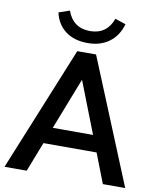

<svg xmlns="http://www.w3.org/2000/svg" viewBox="-99 -1015 898 1091"><g transform="rotate(10 349.5 -469.0)"><path d="M2.9 0 295.9 -718.8H404.3L699.2 0H570.3L503.9 -170.9H197.3L130.9 0ZM152.3 -917 214.8 -938.5Q249 -843.8 346.7 -843.8Q443.4 -843.8 477.5 -937.5L539.1 -917Q519.5 -848.6 469.2 -811.5Q418.9 -774.4 345.7 -774.4Q266.6 -774.4 216.8 -812.5Q167 -850.6 152.3 -917ZM234.4 -265.6H466.8L350.6 -563.5Z"/></g></svg>

Font: Min Sans SemiBold
Style: Regular
Weight: 600
Designer: Jinseong-Kim, NotoSansCJK, Nunito
Foundry: Jinseong-Kim
Version: Version 1.400;Glyphs 3.1.2 (3151)